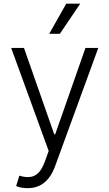

<svg xmlns="http://www.w3.org/2000/svg" viewBox="-20 -802 585 1027"><path d="M108.3 -545.5 270.2 -83.5H275.2L437.1 -545.5H505.7L274.9 86.3Q231.9 204.5 127.5 204.5Q109 204.5 92.5 201.2Q76 197.8 66.4 193.2L83.5 137.4Q106.9 145.2 128.6 145.2Q148.4 145.2 162.8 138.5Q177.2 131.7 187.9 120Q198.5 108.3 206.3 93Q214.1 77.8 220.5 60.7L240.4 5.3L39.8 -545.5ZM243.3 -621.1 334.2 -782.3H409.1L300.1 -621.1Z"/></svg>

Font: Inter P Light
Style: Regular
Weight: 300
Designer: Rasmus Andersson
Foundry: rsms
Version: Version 3.018;git-588b23468